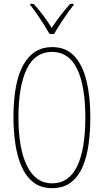

<svg xmlns="http://www.w3.org/2000/svg" viewBox="-20 -969 540 999"><path d="M251 10Q192 10 153 -21Q114 -52 91.5 -104.5Q69 -157 59.5 -223Q50 -289 50 -358Q50 -541 102 -632.5Q154 -724 251 -724Q324 -724 367.5 -676.5Q411 -629 430.5 -546.5Q450 -464 450 -358Q450 -286 441 -219.5Q432 -153 410 -101.5Q388 -50 349 -20Q310 10 251 10ZM251 -15Q338 -15 381 -103Q424 -191 424 -358Q424 -522 381 -610.5Q338 -699 251 -699Q162 -699 119 -609.5Q76 -520 76 -358Q76 -195 121 -105Q166 -15 251 -15ZM238 -792Q225 -815 207 -843.5Q189 -872 170.5 -898.5Q152 -925 137 -943V-949H155Q179 -923 204.5 -889Q230 -855 249 -824Q290 -887 345 -949H363V-943Q338 -912 309 -868.5Q280 -825 261 -792Z"/></svg>

Font: Noto Sans Mono ExtraCondensed Thin
Style: Regular
Weight: 100
Width: 2
Designer: Monotype Design Team
Foundry: Monotype Imaging Inc.
Version: Version 2.014; ttfautohint (v1.8.4.7-5d5b)